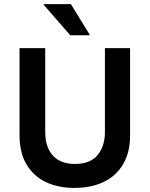

<svg xmlns="http://www.w3.org/2000/svg" viewBox="-20 -911 733 941"><path d="M344.2 10Q265 10 204.6 -18.8Q144.2 -47.5 110 -105Q75.8 -162.5 75.8 -248.3V-675H201.7V-264.2Q201.7 -190 238.8 -148.8Q275.8 -107.5 348.3 -107.5Q422.5 -107.5 458.3 -151.2Q494.2 -195 494.2 -263.3V-675H617.5V-246.7Q617.5 -165 584.2 -107.5Q550.8 -50 489.6 -20Q428.3 10 344.2 10ZM324.2 -738.3 194.2 -887.5V-890.8H327.5L419.2 -741.7V-738.3Z"/></svg>

Font: Funnel Sans Light SemiBold
Style: Regular
Weight: 600
Version: Version 1.000